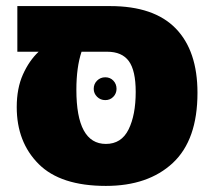

<svg xmlns="http://www.w3.org/2000/svg" viewBox="-20 -591 699 631"><path d="M629 -286Q629 -131 548 -55.5Q467 20 328 20Q179 20 107 -52Q35 -124 35 -239Q35 -301 55.5 -346.5Q76 -392 107 -421H37V-571H342Q486 -571 557.5 -497.5Q629 -424 629 -286ZM426 -289Q426 -359 403.5 -390Q381 -421 332 -421H248Q231 -370 231 -296Q231 -118 328 -118Q379 -118 402.5 -165.5Q426 -213 426 -289ZM288 -299Q288 -315 299 -326Q310 -337 326 -337Q342 -337 352.5 -326Q363 -315 363 -299Q363 -284 352.5 -273Q342 -262 326 -262Q310 -262 299 -273Q288 -284 288 -299Z"/></svg>

Font: FiraGO Heavy
Style: Regular
Weight: 900
Designer: bBox Type
Foundry: bBox Type GmbH
Version: Version 1.001